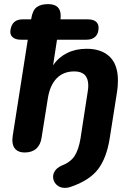

<svg xmlns="http://www.w3.org/2000/svg" viewBox="-20 -733 649 933"><path d="M295 180Q270 180 254 164Q238 148 238 126Q238 110 248 96Q258 82 277 73Q322 56 342 25.5Q362 -5 371 -59L406 -286Q409 -303 409 -317Q409 -386 341 -386Q288 -386 255.5 -352.5Q223 -319 213 -258L182 -64Q177 -29 156 -10.5Q135 8 100 8Q71 8 55.5 -7.5Q40 -23 40 -53Q40 -60 42 -74L115 -540H82Q55 -540 41 -552.5Q27 -565 31 -588Q39 -639 90 -639H131L132 -643Q138 -682 157.5 -697.5Q177 -713 214 -713Q275 -713 275 -656Q275 -645 274 -639H406Q432 -639 445.5 -628.5Q459 -618 459 -598Q459 -570 443.5 -555Q428 -540 400 -540H257L238 -416Q265 -455 306.5 -475.5Q348 -496 401 -496Q473 -496 513 -457.5Q553 -419 553 -342Q553 -313 549 -288L513 -60Q498 34 457.5 88Q417 142 329 173Q312 180 295 180Z"/></svg>

Font: SN Pro Bold
Style: Bold Italic
Weight: 700
Italic angle: -9°
Designer: Tobias Whetton
Foundry: Supernotes
Version: Version 1.003